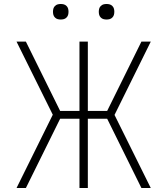

<svg xmlns="http://www.w3.org/2000/svg" viewBox="-20 -944 840 964"><path d="M110 0H63L245 -368L63 -735H110L282 -387H379V-735H421V-387H518L690 -735H737L555 -367L737 0H690L518 -348H421V0H379V-348H282ZM515 -846Q507 -846 499.5 -848Q492 -850 486 -856Q480 -862 478 -869.5Q476 -877 476 -885Q476 -893 478 -900.5Q480 -908 486 -914Q492 -920 499.5 -922Q507 -924 515 -924Q523 -924 530.5 -922Q538 -920 544 -914Q550 -908 552 -900.5Q554 -893 554 -885Q554 -877 552 -869.5Q550 -862 544 -856Q538 -850 530.5 -848Q523 -846 515 -846ZM285 -846Q277 -846 269.5 -848Q262 -850 256 -856Q250 -862 248 -869.5Q246 -877 246 -885Q246 -893 248 -900.5Q250 -908 256 -914Q262 -920 269.5 -922Q277 -924 285 -924Q293 -924 300.5 -922Q308 -920 314 -914Q320 -908 322 -900.5Q324 -893 324 -885Q324 -877 322 -869.5Q320 -862 314 -856Q308 -850 300.5 -848Q293 -846 285 -846Z"/></svg>

Font: Iosevka Aile Extralight
Style: Regular
Weight: 200
Designer: Belleve Invis
Foundry: Belleve Invis
Version: Version 31.1.0; ttfautohint (v1.8.4)